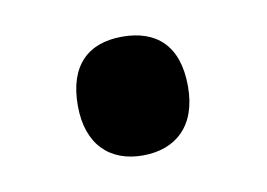

<svg xmlns="http://www.w3.org/2000/svg" viewBox="-34 -187 336 242"><g transform="rotate(-10 133.5 -66.0)"><path d="M63 -66C63 -16 91 10 133 10C175 10 204 -15 204 -66C204 -119 176 -142 133 -142C89 -142 63 -117 63 -66Z"/></g></svg>

Font: Noto Sans Sinhala UI Condensed SemiBold
Style: Regular
Weight: 600
Width: 3
Designer: Jelle Bosma - Monotype Design Team
Foundry: Monotype Imaging Inc.
Version: Version 2.006